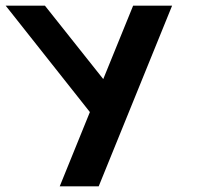

<svg xmlns="http://www.w3.org/2000/svg" viewBox="-94 -470 728 675"><path d="M-74 -450 222 -76 116 185H253L511 -450H374L269 -192L64 -450Z"/></svg>

Font: Charger EcoBlack
Style: OpObl
Weight: 1000
Designer: Jasper
Foundry: Cannot Into Space Fonts
Version: Version 1.1